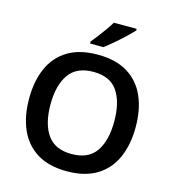

<svg xmlns="http://www.w3.org/2000/svg" viewBox="-134 -1142 1057 1169"><g transform="rotate(15 395.0 -557.0)"><path d="M731 -451Q731 -341 694.5 -258Q658 -175 583 -129Q508 -83 395 -83Q281 -83 206.5 -129Q132 -175 95.5 -258Q59 -341 59 -452Q59 -562 95.5 -644.5Q132 -727 206.5 -772.5Q281 -818 396 -818Q509 -818 583.5 -772.5Q658 -727 694.5 -644.5Q731 -562 731 -451ZM194 -451Q194 -330 242 -261Q290 -192 395 -192Q501 -192 548.5 -261Q596 -330 596 -451Q596 -572 549 -641Q502 -710 396 -710Q291 -710 242.5 -641Q194 -572 194 -451ZM582 -1021Q566 -1003 535.5 -974Q505 -945 472 -917Q439 -889 415 -871H331V-884Q346 -902 366 -928Q386 -954 405.5 -981.5Q425 -1009 438 -1031H582Z"/></g></svg>

Font: Noto Sans Telugu UI SemiBold
Style: Regular
Weight: 600
Designer: Jelle Bosma - Monotype Design Team
Foundry: Monotype Imaging Inc.
Version: Version 2.005; ttfautohint (v1.8.4.7-5d5b)